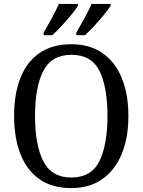

<svg xmlns="http://www.w3.org/2000/svg" viewBox="-20 -951 729 981"><path d="M344 10Q246 10 181 -36Q116 -82 84 -165Q52 -248 52 -359Q52 -470 84 -552Q116 -634 181 -679.5Q246 -725 345 -725Q439 -725 504 -679.5Q569 -634 602.5 -551.5Q636 -469 636 -358Q636 -247 602 -164.5Q568 -82 503 -36Q438 10 344 10ZM344 -44Q446 -44 487.5 -127Q529 -210 529 -358Q529 -507 488 -589Q447 -671 345 -671Q244 -671 201.5 -589Q159 -507 159 -358Q159 -210 201.5 -127Q244 -44 344 -44ZM370 -784Q390 -819 411.5 -858Q433 -897 448 -931H545V-921Q534 -904 511 -875.5Q488 -847 461.5 -818.5Q435 -790 414 -771H370ZM203 -784Q223 -819 244.5 -858Q266 -897 281 -931H378V-921Q368 -904 344.5 -875.5Q321 -847 294.5 -818.5Q268 -790 247 -771H203Z"/></svg>

Font: Noto Serif Tamil SemiCondensed
Style: Regular
Weight: 400
Width: 4
Designer: Indian Type Foundry, Tom Grace, and the Monotype Design Team
Foundry: Monotype Imaging Inc.
Version: Version 2.004; ttfautohint (v1.8.4.7-5d5b)